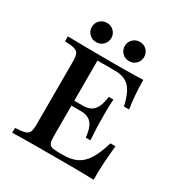

<svg xmlns="http://www.w3.org/2000/svg" viewBox="-170 -858 935 985"><g transform="rotate(30 297.0 -365.5)"><path d="M41.1 0V-29Q79 -30.6 97.6 -35.9Q116.1 -41.1 122.2 -55.6Q128.2 -70.2 128.2 -98.4V-472.6Q128.2 -501.6 122.2 -515.7Q116.1 -529.8 97.6 -535.5Q79 -541.1 41.1 -541.9V-571Q83.9 -570.2 153.2 -569.4Q222.6 -568.5 316.1 -568.5Q348.4 -568.5 379.4 -569Q410.5 -569.4 437.9 -569.8Q465.3 -570.2 487.9 -571Q487.9 -528.2 491.1 -486.7Q494.4 -445.2 500.8 -403.2H470.2Q458.9 -454 442.3 -483.9Q425.8 -513.7 400.4 -526.6Q375 -539.5 337.1 -539.5H234.7V-92.7Q234.7 -66.9 239.1 -53.6Q243.5 -40.3 256.9 -35.9Q270.2 -31.5 296.8 -31.5H324.2Q372.6 -31.5 405.6 -48Q438.7 -64.5 462.1 -102.4Q485.5 -140.3 504.8 -204.8H534.7Q529 -151.6 525.8 -101.2Q522.6 -50.8 523.4 0Q484.7 -1.6 433.5 -2Q382.3 -2.4 312.9 -2.4Q221.8 -2.4 152.8 -2Q83.9 -1.6 41.1 0ZM208.9 -272.6V-301.6H354V-272.6ZM380.6 -166.9Q376.6 -205.6 366.1 -228.6Q355.6 -251.6 336.7 -262.1Q317.7 -272.6 287.9 -272.6V-301.6Q329 -301.6 350.4 -327Q371.8 -352.4 378.2 -407.3H405.6Q402.4 -359.7 402.8 -334.3Q403.2 -308.9 403.2 -287.1Q403.2 -270.2 403.6 -253.6Q404 -237.1 405.2 -216.5Q406.5 -196 408.1 -166.9ZM376.6 -617.7Q351.6 -617.7 335.1 -634.3Q318.5 -650.8 318.5 -675Q318.5 -698.4 335.1 -714.9Q351.6 -731.5 376.6 -731.5Q400.8 -731.5 416.9 -714.9Q433.1 -698.4 433.1 -675Q433.1 -650.8 416.9 -634.3Q400.8 -617.7 376.6 -617.7ZM181.5 -617.7Q156.5 -617.7 139.9 -634.3Q123.4 -650.8 123.4 -675Q123.4 -698.4 139.9 -714.9Q156.5 -731.5 181.5 -731.5Q205.6 -731.5 222.2 -714.9Q238.7 -698.4 238.7 -675Q238.7 -650.8 222.2 -634.3Q205.6 -617.7 181.5 -617.7Z"/></g></svg>

Font: Playfair SemiBold
Style: Regular
Weight: 600
Designer: Claus Eggers Sørensen
Foundry: Claus Eggers Sørensen
Version: Version 2.001;gftools[0.9.30]